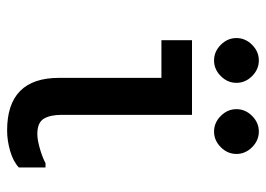

<svg xmlns="http://www.w3.org/2000/svg" viewBox="-124 -630 748 540"><g transform="rotate(90 250.0 -360.0)"><path d="M451 -114V-39Q434 -23 404.5 -14.5Q375 -6 347 -6Q199 -6 199 -152V-440H93V-526H303V-160Q303 -127 314 -109Q325 -91 357 -91Q373 -91 397.5 -98Q422 -105 439 -114ZM150 -714Q175 -714 194 -695Q213 -676 213 -651Q213 -626 194 -607Q175 -588 150 -588Q125 -588 106 -607Q87 -626 87 -651Q87 -676 106 -695Q125 -714 150 -714ZM350 -714Q375 -714 394 -695Q413 -676 413 -651Q413 -626 394 -607Q375 -588 350 -588Q325 -588 306 -607Q287 -626 287 -651Q287 -676 306 -695Q325 -714 350 -714Z"/></g></svg>

Font: D2Coding
Style: Bold
Weight: 700
Monospace: yes
Designer: Yong-Rak Park; Jeong-Hwan Yoon; Sang-Min Lee;
Foundry: NHN Corporation
Version: Version 1.3.2; Build 20180524